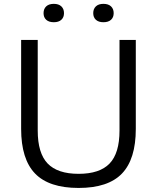

<svg xmlns="http://www.w3.org/2000/svg" viewBox="-20 -942 794 972"><path d="M378 9.5Q228 9.5 157.5 -63.5Q87 -136.5 87 -289.5V-740H171V-281Q171 -166.5 221.2 -114.2Q271.5 -62 378 -62Q484.5 -62 534.8 -114.2Q585 -166.5 585 -281V-740H667.5V-289.5Q667.5 -136.5 597.5 -63.5Q527.5 9.5 378 9.5ZM503.5 -829.5Q479 -829.5 465.5 -841.8Q452 -854 452 -875.5Q452 -897 465.5 -909.8Q479 -922.5 503.5 -922.5Q528.5 -922.5 542 -909.8Q555.5 -897 555.5 -875.5Q555.5 -854 542 -841.8Q528.5 -829.5 503.5 -829.5ZM252.5 -829.5Q227.5 -829.5 214 -841.8Q200.5 -854 200.5 -875.5Q200.5 -897 214 -909.8Q227.5 -922.5 252.5 -922.5Q277 -922.5 290.5 -909.8Q304 -897 304 -875.5Q304 -854 290.5 -841.8Q277 -829.5 252.5 -829.5Z"/></svg>

Font: Encode Sans SemiExpanded SemiExpanded
Style: Regular
Weight: 400
Width: 6
Designer: Multiple Designers
Foundry: Impallari Type
Version: Version 3.000; ttfautohint (v1.8.3) -l 8 -r 50 -G 200 -x 14 